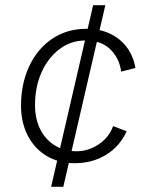

<svg xmlns="http://www.w3.org/2000/svg" viewBox="-20 -620 578 740"><path d="M268 9Q206 9 159 -19.5Q112 -48 86.5 -98.5Q61 -149 61 -212Q61 -297 92.5 -364.5Q124 -432 181 -470.5Q238 -509 313 -509Q365 -509 404.5 -490Q444 -471 469 -437.5Q494 -404 502 -358L447 -344Q440 -396 405 -430Q370 -464 310 -464Q253 -464 209 -430.5Q165 -397 140 -341Q115 -285 115 -215Q115 -163 134.5 -123Q154 -83 190.5 -60Q227 -37 275 -37Q320 -37 360 -63.5Q400 -90 416 -134L468 -114Q442 -56 389 -23.5Q336 9 268 9ZM177 100 339 -600H386L224 100Z"/></svg>

Font: Kantumruy Pro Light
Style: Italic
Weight: 300
Italic angle: -13°
Version: Version 1.002